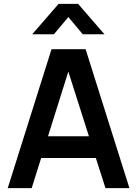

<svg xmlns="http://www.w3.org/2000/svg" viewBox="-20 -975 710 995"><path d="M247 -720H423.7L650.7 0H526.5L320.7 -646H347.3L144.2 0H20ZM146.7 -268.7H524.7V-156.2H146.7ZM283.7 -955H384.7L521.3 -797.5H408.8L334.2 -886.7L259.5 -797.5H147Z"/></svg>

Font: Tap Sans
Style: Regular
Weight: 400
Designer: Tap Payments
Foundry: Tap Payments
Version: Version 1.001;Glyphs 3.1.2 (3151)